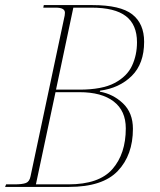

<svg xmlns="http://www.w3.org/2000/svg" viewBox="-32 -734 627 754"><path d="M-12 0 -8 -10H25Q56 -10 70 -15.5Q84 -21 88 -42L222 -673Q223 -679 223 -684Q223 -704 187 -704H138L140 -714H331Q441 -714 487.5 -677.5Q534 -641 534 -570Q534 -484 485.5 -436Q437 -388 361 -378L360 -374Q412 -365 451 -328Q490 -291 490 -228Q490 -125 430.5 -62.5Q371 0 239 0ZM280 -382Q369 -382 418 -408Q467 -434 486.5 -476Q506 -518 506 -568Q506 -637 462.5 -670.5Q419 -704 327 -704H256L188 -382ZM237 -10Q357 -10 409.5 -70Q462 -130 462 -230Q462 -299 414.5 -335.5Q367 -372 280 -372H186L109 -10Z"/></svg>

Font: Noto Serif Display SemiCondensed Thin
Style: Italic
Weight: 100
Width: 4
Italic angle: -12°
Designer: Monotype Design Team
Foundry: Monotype Imaging Inc.
Version: Version 2.009